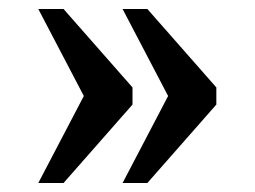

<svg xmlns="http://www.w3.org/2000/svg" viewBox="-20 -483 565 426"><path d="M252 -77 353 -270 252 -463H307L460 -289V-251L307 -77ZM65 -77 166 -270 65 -463H121L274 -289V-251L121 -77Z"/></svg>

Font: Noto Serif Gujarati Medium
Style: Regular
Weight: 500
Version: Version 2.102